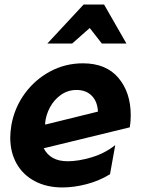

<svg xmlns="http://www.w3.org/2000/svg" viewBox="-20 -808 624 843"><path d="M277 -100Q201 -100 172 -157L550 -249Q554 -273 554 -302Q554 -402 500 -466Q446 -530 344 -530Q267 -530 200.5 -494.5Q134 -459 89 -397.5Q44 -336 30 -259Q25 -227 25 -204Q25 -139 53 -89.5Q81 -40 133 -12.5Q185 15 254 15Q305 15 360.5 0.5Q416 -14 463 -43L486 -171Q441 -135 383 -117.5Q325 -100 277 -100ZM316 -413Q358 -413 383 -387.5Q408 -362 410 -318L179 -261L178 -266Q181 -302 199 -336Q217 -370 247.5 -391.5Q278 -413 316 -413ZM437 -788H347L188 -617H297L374 -685L427 -617H535Z"/></svg>

Font: Geom Bold
Style: Bold Italic
Weight: 700
Italic angle: -10°
Version: Version 1.102